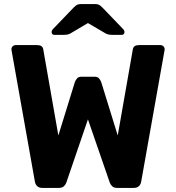

<svg xmlns="http://www.w3.org/2000/svg" viewBox="-20 -921 863 941"><path d="M248 -750Q233 -750 233 -764Q233 -772 241 -780L341 -884Q352 -895 359 -898Q366 -901 376 -901H447Q457 -901 464 -898Q471 -895 482 -884L582 -780Q590 -772 590 -764Q590 -750 575 -750H530Q522 -750 513.5 -751.5Q505 -753 498 -757L411 -808L325 -757Q318 -753 309.5 -751.5Q301 -750 293 -750ZM188 0Q171 0 162 -9Q153 -18 151 -31L37 -672Q36 -675 36 -679Q36 -688 42 -694Q48 -700 57 -700H162Q189 -700 192 -679L266 -257L347 -519Q350 -527 357 -536Q364 -545 380 -545H443Q459 -545 466 -536Q473 -527 476 -519L557 -257L631 -679Q634 -700 661 -700H766Q775 -700 781 -694Q787 -688 787 -679Q787 -675 786 -672L672 -31Q670 -18 661 -9Q652 0 635 0H554Q538 0 529.5 -8.5Q521 -17 518 -26L411 -336L305 -26Q302 -17 293.5 -8.5Q285 0 268 0Z"/></svg>

Font: Fz Rubik SemBd
Style: Regular
Weight: 600
Designer: Hubert and Fischer
Foundry: Hubert and Fischer
Version: Vit hóa bi FontZin.com